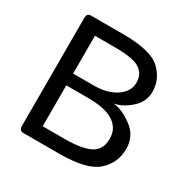

<svg xmlns="http://www.w3.org/2000/svg" viewBox="-158 -846 979 992"><g transform="rotate(30 331.5 -350.0)"><path d="M107.4 0Q83 0 83 -26.9V-673.3Q83 -700.2 107.4 -700.2H297.9Q463.9 -700.2 521.5 -646.5Q579.1 -592.8 579.1 -517.1Q579.1 -457 531.2 -415.3Q483.4 -373.5 438.5 -366.2V-364.7Q487.8 -360.4 548.6 -315.7Q609.4 -271 609.4 -194.3Q609.4 -111.3 548.1 -55.7Q486.8 0 322.3 0ZM176.8 -80.1H306.6Q411.6 -80.1 460.4 -106Q509.3 -131.8 509.3 -197.3Q509.3 -257.8 459.7 -291Q410.2 -324.2 306.6 -324.2H176.8ZM176.8 -394.5H299.3Q380.9 -394.5 432.4 -429.4Q483.9 -464.4 483.9 -517.1Q483.9 -567.4 445.3 -593.8Q406.7 -620.1 299.3 -620.1H176.8Z"/></g></svg>

Font: Istok
Style: Regular
Weight: 500
Designer: Andrey V. Panov
Foundry: Andrey V. Panov
Version: Version 1.0.3